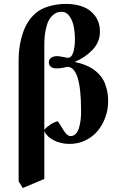

<svg xmlns="http://www.w3.org/2000/svg" viewBox="-20 -718 602 971"><path d="M204.1 -488.8V-61Q206.5 -64.5 211.4 -69.8Q216.3 -75.2 233.6 -87.2Q251 -99.1 271 -105Q277.3 -99.6 288.6 -79.6Q299.8 -59.6 312 -44.7Q324.2 -29.8 336.9 -29.8Q352.1 -29.8 363 -41Q374 -52.2 379.6 -71.5Q385.3 -90.8 387.7 -111.8Q390.1 -132.8 390.1 -157.2Q390.1 -379.9 320.8 -379.9Q318.8 -379.9 302 -376Q285.2 -372.1 268.1 -372.1Q227.1 -372.1 227.1 -403.8Q227.1 -418 239 -426Q251 -434.1 268.1 -434.1Q281.2 -434.1 299.3 -429.9Q317.4 -425.8 323.2 -425.8Q341.8 -425.8 350.3 -453.1Q358.9 -480.5 358.9 -516.6Q358.9 -552.7 353 -583.3Q347.2 -613.8 331.5 -636Q315.9 -658.2 293 -658.2Q281.2 -658.2 270.8 -655.3Q260.3 -652.3 247.6 -641.6Q234.9 -630.9 225.8 -613.3Q216.8 -595.7 210.4 -563.7Q204.1 -531.7 204.1 -488.8ZM74.2 199.2V-416Q74.2 -487.3 95.7 -551.3Q117.2 -615.2 162.6 -653.3Q188 -674.8 229 -686.5Q270 -698.2 313 -698.2Q360.8 -698.2 398.7 -684.3Q436.5 -670.4 460.9 -637.7Q485.4 -605 485.4 -557.1Q485.4 -505.9 449 -467Q412.6 -428.2 357.9 -404.8Q374 -400.9 386.5 -397.5Q398.9 -394 417.5 -386.2Q436 -378.4 450 -369.1Q463.9 -359.9 479 -344.5Q494.1 -329.1 504.2 -310.3Q514.2 -291.5 520.5 -264.4Q526.9 -237.3 526.9 -205.6Q526.9 -164.6 513.2 -126Q499.5 -87.4 474.9 -57.1Q450.2 -26.9 413.1 -8.5Q376 9.8 332 9.8Q288.1 9.8 253.2 -7.8Q218.3 -25.4 204.1 -54.2V187L95.2 232.9Z"/></svg>

Font: Linux Libertine G
Style: Bold
Weight: 700
Designer: Philipp H. Poll
Foundry: Philipp H. Poll
Version: Version 5.0.3